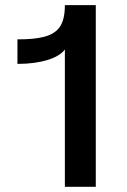

<svg xmlns="http://www.w3.org/2000/svg" viewBox="-20 -717 489 737"><path d="M229 0H347.7V-697.3H229C229 -660.6 222.7 -633.3 210 -614.3C184.1 -576.7 131.3 -565.9 46.9 -565.9V-471.7C138.2 -471.7 205.1 -494.1 229 -526.9Z"/></svg>

Font: Estedad SemiBold
Style: Regular
Weight: 600
Designer: Amin Abedi
Version: Version 7.3